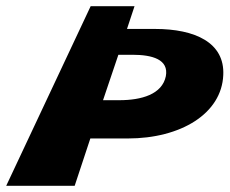

<svg xmlns="http://www.w3.org/2000/svg" viewBox="-34 -597 738 617"><path d="M398.3 -577H257.3L-14 0H206L256.3 -152H376.3C547.3 -152 678.5 -232 683.5 -356C688.4 -460 593.1 -504 464.1 -504H374.1ZM297.1 -275 346.4 -421H391.4C455.4 -421 509.1 -406 498.9 -352C487 -294 421.1 -275 349.1 -275Z"/></svg>

Font: Hussar Milosc
Style: Obl
Weight: 700
Foundry: Cannot Into Space Fonts
Version: Version 1.02